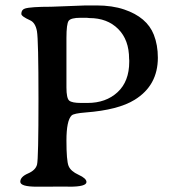

<svg xmlns="http://www.w3.org/2000/svg" viewBox="-20 -705 659 721"><path d="M229.5 -562.5V-377Q229.5 -335.9 240 -327.1Q250.5 -318.4 284.2 -318.4H308.6Q377.9 -318.4 421.6 -358.9Q465.3 -399.4 465.3 -473.1V-478.5L464.8 -483.9Q464.8 -555.2 423.8 -596.2Q382.8 -637.2 315.4 -637.2L305.7 -638.2H282.2Q246.6 -638.2 238 -627Q229.5 -615.7 229.5 -562.5ZM304.7 -21.5Q304.7 -3.9 240.7 -3.9L228 -4.4L130.9 -3.9H119.1Q56.2 -3.9 56.2 -22.5Q56.2 -41 85 -53.5Q113.8 -65.9 119.1 -87.2Q124.5 -108.4 124.5 -332.3Q124.5 -556.2 118.7 -588.1Q112.8 -620.1 92.8 -628.9Q60.1 -643.6 60.1 -652.8Q60.1 -668.5 73.7 -672.9Q95.2 -679.7 172.4 -679.7L223.6 -681.6Q275.4 -683.6 275.9 -683.6L302.2 -684.6H342.3Q401.4 -684.6 446.3 -669.4Q531.7 -640.6 557.6 -574.7Q572.8 -536.1 572.8 -488.3Q572.8 -383.8 485.4 -330.1Q423.8 -292 301.8 -282.7Q257.3 -279.3 249 -271.5Q229.5 -252.4 229.5 -177Q229.5 -101.6 237.5 -81.8Q245.6 -62 275.1 -48.6Q304.7 -35.2 304.7 -21.5Z"/></svg>

Font: Averia Serif Libre Light
Style: Regular
Weight: 300
Version: Version 1.002